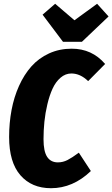

<svg xmlns="http://www.w3.org/2000/svg" viewBox="-20 -968 589 1006"><path d="M488.8 -948.2 548.8 -881.8 409.2 -749H310.1L203.1 -891.1L269 -948.2L370.1 -861.8ZM356 -712.9Q461.9 -712.9 530.8 -632.8L441.9 -543Q400.4 -583 354 -583Q322.8 -583 297.1 -560.8Q271.5 -538.6 255.4 -503.4Q239.3 -468.3 228.3 -422.1Q217.3 -376 212.6 -330.1Q208 -284.2 208 -238.8Q208 -174.8 227.1 -146Q246.1 -117.2 283.2 -117.2Q309.6 -117.2 333.5 -129.4Q357.4 -141.6 393.1 -168L456.1 -71.8Q362.3 18.1 247.1 18.1Q146 18.1 86.9 -49.8Q27.8 -117.7 27.8 -250Q27.8 -323.7 40.5 -391.4Q53.2 -459 79.6 -517.8Q106 -576.7 144.3 -619.9Q182.6 -663.1 236.8 -688Q291 -712.9 356 -712.9Z"/></svg>

Font: Fira Sans Compressed ExtraBold
Style: Italic
Weight: 800
Width: 3
Italic angle: -8°
Designer: Carrois Corporate & Edenspiekermann AG
Foundry: Carrois Corporate GbR & Edenspiekermann AG
Version: Version 4.203;PS 004.203;hotconv 1.0.88;makeotf.lib2.5.64775